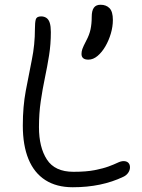

<svg xmlns="http://www.w3.org/2000/svg" viewBox="-20 -779 596 808"><path d="M286 9Q218 9 171 -21Q124 -51 100 -109Q76 -167 76 -251Q76 -330 88.5 -397Q101 -464 114 -527.5Q127 -591 127 -658Q127 -684 130.5 -697Q134 -710 153 -710Q166 -710 175.5 -703.5Q185 -697 189.5 -682.5Q194 -668 194 -644Q194 -593 186.5 -546Q179 -499 169 -451.5Q159 -404 151.5 -353Q144 -302 144 -244Q144 -159 177.5 -107.5Q211 -56 289 -56Q343 -56 378.5 -63Q414 -70 437 -78.5Q460 -87 474.5 -94Q489 -101 500 -101Q513 -101 520 -94Q527 -87 527 -75Q527 -63 519.5 -52Q512 -41 499 -35Q453 -13 400 -2Q347 9 286 9ZM352 -528Q323 -528 323 -552Q323 -562 326.5 -572.5Q330 -583 343 -608Q356 -632 361 -655.5Q366 -679 366 -708Q366 -734 375 -746.5Q384 -759 403 -759Q427 -759 441 -744.5Q455 -730 455 -695Q455 -667 446.5 -638Q438 -609 423.5 -584Q409 -559 390.5 -543.5Q372 -528 352 -528Z"/></svg>

Font: Shantell Sans Light
Style: Regular
Weight: 300
Designer: Stephen Nixon, Anya Danilova, Shantell Martin
Foundry: Arrow Type
Version: Version 1.011;[c5ecc13dd]